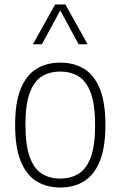

<svg xmlns="http://www.w3.org/2000/svg" viewBox="-20 -828 538 857"><path d="M249 9Q188.5 9 143.2 -18.8Q98 -46.5 72.8 -108Q47.5 -169.5 47.5 -270Q47.5 -370.5 72.5 -431.8Q97.5 -493 142.8 -520.8Q188 -548.5 249 -548.5Q309.5 -548.5 355 -521Q400.5 -493.5 425.5 -432.2Q450.5 -371 450.5 -270Q450.5 -170 425.5 -108.5Q400.5 -47 355.2 -19Q310 9 249 9ZM249 -31Q296.5 -31 331.2 -52.8Q366 -74.5 385.2 -126.2Q404.5 -178 404.5 -268.5Q404.5 -360.5 385.2 -412.8Q366 -465 331.2 -486.8Q296.5 -508.5 249 -508.5Q201.5 -508.5 166.8 -487Q132 -465.5 112.8 -413.8Q93.5 -362 93.5 -272Q93.5 -180 112.8 -127.2Q132 -74.5 166.8 -52.8Q201.5 -31 249 -31ZM127 -630.5 226 -808H272L371 -630.5H331L249 -781.5L167 -630.5Z"/></svg>

Font: Encode Sans SemiCondensed SemiCondensed ExtraLight
Style: Regular
Weight: 200
Width: 4
Designer: Multiple Designers
Foundry: Impallari Type
Version: Version 3.000; ttfautohint (v1.8.3) -l 8 -r 50 -G 200 -x 14 